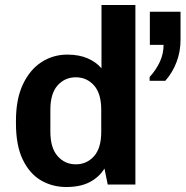

<svg xmlns="http://www.w3.org/2000/svg" viewBox="-20 -740 744 770"><path d="M246 10Q190 10 144.5 -16.5Q99 -43 71.5 -99.5Q44 -156 44 -245V-256Q44 -343 72 -402Q100 -461 146.5 -491Q193 -521 250 -521Q297 -521 331.5 -506Q366 -491 387 -466V-720H523V0H412L399 -64Q377 -29 339.5 -9.5Q302 10 246 10ZM284 -81Q328 -81 357 -113.5Q386 -146 386 -211V-300Q386 -365 357 -397.5Q328 -430 284 -430Q240 -430 211 -397.5Q182 -365 182 -300V-212Q182 -147 211 -114Q240 -81 284 -81ZM580 -416V-431Q607 -461 621.5 -493Q636 -525 636 -560H581V-693H704V-580Q704 -533 688 -491Q672 -449 643 -416Z"/></svg>

Font: Chivo Mono Medium SemiBold
Style: Regular
Weight: 600
Monospace: yes
Version: Version 1.008